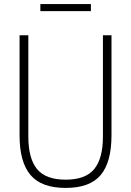

<svg xmlns="http://www.w3.org/2000/svg" viewBox="-20 -913 643 942"><path d="M302 9Q183.5 9 129.8 -54.2Q76 -117.5 76 -249V-740H119V-243Q119 -136 161.5 -83.8Q204 -31.5 302 -31.5Q400 -31.5 442.5 -83.8Q485 -136 485 -243V-740H527V-249Q527 -117.5 474 -54.2Q421 9 302 9ZM178 -858.5V-893H426V-858.5Z"/></svg>

Font: Encode Sans Condensed ExtraLight
Style: Regular
Weight: 200
Width: 3
Designer: Multiple Designers
Foundry: Impallari Type
Version: Version 3.000; ttfautohint (v1.8.3) -l 8 -r 50 -G 200 -x 14 